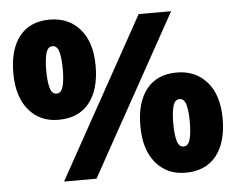

<svg xmlns="http://www.w3.org/2000/svg" viewBox="-52 -786 1052 855"><g transform="rotate(-5 474.0 -358.0)"><path d="M200 -724Q284 -724 335 -665.5Q386 -607 386 -501Q386 -395 338.5 -335.5Q291 -276 200 -276Q118 -276 68 -335.5Q18 -395 18 -501Q18 -607 65 -665.5Q112 -724 200 -724ZM742 -714 346 0H201L597 -714ZM202 -605Q181 -605 173 -576.5Q165 -548 165 -499Q165 -451 173 -422Q181 -393 202 -393Q223 -393 231 -421.5Q239 -450 239 -499Q239 -548 231 -576.5Q223 -605 202 -605ZM743 -440Q827 -440 878 -381.5Q929 -323 929 -217Q929 -111 881.5 -51.5Q834 8 743 8Q661 8 611 -51.5Q561 -111 561 -217Q561 -323 608 -381.5Q655 -440 743 -440ZM745 -321Q724 -321 716 -292.5Q708 -264 708 -215Q708 -167 716 -138Q724 -109 745 -109Q766 -109 774 -137.5Q782 -166 782 -215Q782 -265 774 -293Q766 -321 745 -321Z"/></g></svg>

Font: Noto Sans Meetei Mayek Black
Style: Regular
Weight: 900
Designer: Monotype Design Team and Neelakash Kshetrimayum
Foundry: Monotype Imaging Inc.
Version: Version 2.002; ttfautohint (v1.8.4.7-5d5b)